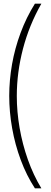

<svg xmlns="http://www.w3.org/2000/svg" viewBox="-20 -820 274 1040"><path d="M169 200Q123.5 130 92.5 46.8Q61.5 -36.5 45.8 -125.2Q30 -214 30 -301Q30 -385 45.2 -471.8Q60.5 -558.5 91.5 -642Q122.5 -725.5 169 -800H204Q138 -684 104.5 -555.8Q71 -427.5 71 -300Q71 -215 86.2 -127Q101.5 -39 131 44.5Q160.5 128 204 200Z"/></svg>

Font: Big Shoulders Stencil Text Thin
Style: Regular
Weight: 100
Designer: Patric King
Foundry: XO Type Co
Version: Version 2.001